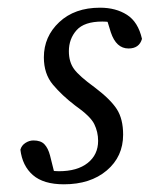

<svg xmlns="http://www.w3.org/2000/svg" viewBox="-20 -468 389 499"><path d="M126 0 91 -32Q105 -27 113 -25Q121 -23 133 -23Q181 -23 208 -44.5Q235 -66 235 -102Q235 -125 225 -145.5Q215 -166 175 -194Q141 -220 117.5 -248Q94 -276 94 -319Q94 -373 134 -410.5Q174 -448 240 -448Q281 -448 310 -429.5Q339 -411 349 -367Q342 -342 314 -342Q282 -342 268 -384L252 -436L279 -407Q272 -409 264.5 -410.5Q257 -412 246 -412Q199 -412 179 -389.5Q159 -367 159 -335Q159 -307 172.5 -288.5Q186 -270 226 -241Q267 -210 283.5 -184.5Q300 -159 300 -118Q300 -61 257.5 -25Q215 11 146 11Q93 11 65.5 -13Q38 -37 33 -79Q36 -90 46 -96.5Q56 -103 67 -103Q86 -103 95.5 -93Q105 -83 110 -64Z"/></svg>

Font: Lisu Bosa ExtraLight
Style: Italic
Weight: 200
Italic angle: -19°
Designer: David Morse, Annie Olsen, Victor Gaultney, Frank Grießhammer (Latin)
Foundry: SIL International
Version: Version 2.000